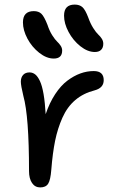

<svg xmlns="http://www.w3.org/2000/svg" viewBox="-20 -777 514 846"><path d="M397.9 -547.9Q366.2 -547.9 334.2 -573.2Q302.2 -598.6 282.2 -636Q262.2 -673.3 262.2 -708Q262.2 -756.8 309.1 -756.8Q330.6 -756.8 343.3 -745.4Q356 -733.9 369.1 -699.2Q378.4 -672.9 390.9 -653.3Q403.3 -633.8 412.6 -625.2Q421.9 -616.7 428.5 -606.4Q435.1 -596.2 435.1 -584Q435.1 -566.9 425.5 -557.4Q416 -547.9 397.9 -547.9ZM216.8 -519Q185.1 -519 152.8 -544.4Q120.6 -569.8 100.8 -606.9Q81.1 -644 81.1 -678.2Q81.1 -728 128.9 -728Q150.4 -728 162.6 -716.1Q174.8 -704.1 189 -668Q197.8 -641.1 210.2 -621.6Q222.7 -602.1 231.7 -593.8Q240.7 -585.4 247.3 -575.4Q253.9 -565.4 253.9 -554.2Q253.9 -519 216.8 -519ZM157.2 48.8Q134.3 48.8 121.1 29.3Q107.9 9.8 107.9 -22.9Q107.9 -265.1 83 -354Q71.8 -400.4 71.8 -417Q71.8 -435.5 81.8 -446.8Q91.8 -458 110.8 -458Q125 -457.5 135.7 -448.7Q146.5 -439.9 156 -419.7Q165.5 -399.4 171.9 -362.8Q178.2 -326.2 181.2 -273.9Q198.2 -324.2 223.1 -362.1Q248 -399.9 276.6 -421.4Q305.2 -442.9 334.2 -453.4Q363.3 -463.9 393.1 -463.9Q437 -463.9 437 -423.8Q437 -389.6 397 -378.9Q347.2 -366.2 311.8 -336.2Q276.4 -306.2 255.1 -258.5Q233.9 -210.9 222.9 -157Q211.9 -103 206.1 -29.8Q202.6 16.6 192.1 32.7Q181.6 48.8 157.2 48.8Z"/></svg>

Font: Shantell Sans Bouncy
Style: Regular
Weight: 400
Designer: Stephen Nixon, Anya Danilova, Shantell Martin
Foundry: Arrow Type
Version: Version 1.006;[9816181b4]